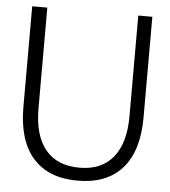

<svg xmlns="http://www.w3.org/2000/svg" viewBox="-51 -747 709 803"><g transform="rotate(5 303.0 -345.0)"><path d="M556.2 -700.2V-276.9Q556.2 -137.2 491.5 -63.7Q426.8 9.8 304.2 9.8Q181.2 9.8 116.5 -63.7Q51.8 -137.2 51.8 -276.9V-700.2H115.2V-276.9Q115.2 -164.1 164.1 -104.5Q212.9 -44.9 307.1 -44.9Q399.4 -44.9 448.2 -104.7Q497.1 -164.6 497.1 -276.9V-700.2Z"/></g></svg>

Font: LT Hoop Light
Style: Regular
Weight: 300
Designer: Daniel Lyons
Foundry: LyonsType
Version: Version 1.000